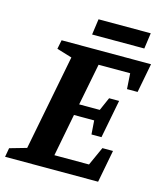

<svg xmlns="http://www.w3.org/2000/svg" viewBox="-129 -843 791 927"><g transform="rotate(15 266.5 -379.0)"><path d="M-16 0 -8 -45 76 -69 169 -546 93 -569 102 -614H549L521 -468H468L463 -546H305L264 -337H367L396 -403H446L409 -212H359L354 -281H253L212 -69H385L427 -162H480L449 0ZM237 -679 248 -758H509L498 -679Z"/></g></svg>

Font: Manuale
Style: Italic
Weight: 400
Italic angle: -11°
Designer: Eduardo Tunni / Pablo Cosgaya
Foundry: Eduardo Tunni / Pablo Cosgaya
Version: Version 1.002